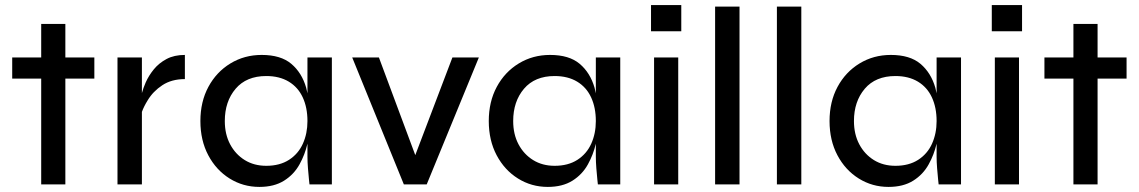

<svg xmlns="http://www.w3.org/2000/svg" viewBox="-20 -725 4478 755"><path d="M28 -499H142V-631H237V-499H351V-416H237V0H142V-416H28Z M442 -499H538V-359Q543 -378 553 -401Q565 -428 585 -452.5Q605 -477 635 -493Q665 -509 707 -509V-414Q655 -414 618.5 -390Q582 -366 561 -331Q546 -307 538 -285V0H442Z M1000 10Q936 10 883 -23Q830 -56 799 -114.5Q768 -173 768 -249Q768 -325 799.5 -383.5Q831 -442 886 -475.5Q941 -509 1009 -509Q1084 -509 1125.5 -474Q1167 -439 1184 -380Q1187 -369 1189 -358V-499H1285V0H1197Q1197 0 1195 -18.5Q1193 -37 1191 -63Q1189 -89 1189 -109V-160Q1179 -117 1158 -79Q1136 -39 1097 -14.5Q1058 10 1000 10ZM1027 -73Q1080 -73 1116.5 -96.5Q1153 -120 1171 -160Q1189 -200 1189 -249Q1189 -302 1170.5 -342Q1152 -382 1115.5 -404Q1079 -426 1027 -426Q949 -426 906.5 -376Q864 -326 864 -249Q864 -197 885 -157.5Q906 -118 942.5 -95.5Q979 -73 1027 -73Z M1568 0 1365 -499H1470L1613 -115L1759 -499H1863L1658 0Z M2134 10Q2070 10 2017 -23Q1964 -56 1933 -114.5Q1902 -173 1902 -249Q1902 -325 1933.5 -383.5Q1965 -442 2020 -475.5Q2075 -509 2143 -509Q2218 -509 2259.5 -474Q2301 -439 2318 -380Q2321 -369 2323 -358V-499H2419V0H2331Q2331 0 2329 -18.5Q2327 -37 2325 -63Q2323 -89 2323 -109V-160Q2313 -117 2292 -79Q2270 -39 2231 -14.5Q2192 10 2134 10ZM2161 -73Q2214 -73 2250.5 -96.5Q2287 -120 2305 -160Q2323 -200 2323 -249Q2323 -302 2304.5 -342Q2286 -382 2249.5 -404Q2213 -426 2161 -426Q2083 -426 2040.5 -376Q1998 -326 1998 -249Q1998 -197 2019 -157.5Q2040 -118 2076.5 -95.5Q2113 -73 2161 -73Z M2659 -705V-602H2540V-705ZM2552 -499H2647V0H2552Z M2792 -699H2888V0H2792Z M3035 -699H3131V0H3035Z M3474 10Q3410 10 3357 -23Q3304 -56 3273 -114.5Q3242 -173 3242 -249Q3242 -325 3273.5 -383.5Q3305 -442 3360 -475.5Q3415 -509 3483 -509Q3558 -509 3599.5 -474Q3641 -439 3658 -380Q3661 -369 3663 -358V-499H3759V0H3671Q3671 0 3669 -18.5Q3667 -37 3665 -63Q3663 -89 3663 -109V-160Q3653 -117 3632 -79Q3610 -39 3571 -14.5Q3532 10 3474 10ZM3501 -73Q3554 -73 3590.5 -96.5Q3627 -120 3645 -160Q3663 -200 3663 -249Q3663 -302 3644.5 -342Q3626 -382 3589.5 -404Q3553 -426 3501 -426Q3423 -426 3380.5 -376Q3338 -326 3338 -249Q3338 -197 3359 -157.5Q3380 -118 3416.5 -95.5Q3453 -73 3501 -73Z M3999 -705V-602H3880V-705ZM3892 -499H3987V0H3892Z M4087 -499H4201V-631H4296V-499H4410V-416H4296V0H4201V-416H4087Z"/></svg>

Font: Syne Med Modified
Style: Regular
Weight: 500
Designer: Lucas Descroix
Foundry: Bonjour Monde
Version: Version 2.200